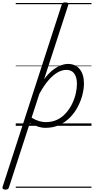

<svg xmlns="http://www.w3.org/2000/svg" viewBox="-132 -1055 787 1610"><path d="M-87 535Q-101 535 -107.5 528.5Q-114 522 -110 511L385 -1014Q389 -1026 395 -1030.5Q401 -1035 415 -1035Q432 -1035 438 -1029.5Q444 -1024 440 -1012L238 -391Q275 -440 310.5 -467.5Q346 -495 378.5 -507Q411 -519 438 -519Q501 -519 536.5 -475Q572 -431 572 -355Q572 -311 559 -260Q546 -209 520.5 -160Q495 -111 456 -71Q417 -31 365.5 -7Q314 17 249 17Q217 17 183 5.5Q149 -6 119 -26L-57 516Q-60 526 -66.5 530.5Q-73 535 -87 535ZM133 -68Q169 -47 197.5 -39Q226 -31 252 -31Q306 -31 348 -51.5Q390 -72 421 -107Q452 -142 472.5 -184Q493 -226 503 -269.5Q513 -313 513 -351Q513 -387 503.5 -413.5Q494 -440 474 -454.5Q454 -469 423 -469Q389 -469 351.5 -448Q314 -427 275 -382.5Q236 -338 198 -268ZM0 510H635V520H0ZM0 -20H635V0H0ZM0 -505H635V-500H0ZM0 -1030H635V-1020H0Z"/></svg>

Font: Playwrite CO Guides
Style: Regular
Weight: 400
Designer: Veronika Burian, José Scaglione
Foundry: TypeTogether
Version: Version 1.003